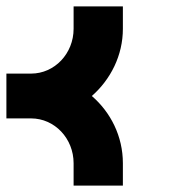

<svg xmlns="http://www.w3.org/2000/svg" viewBox="-20 -650 530 600"><path d="M364 -630H210V-560C210 -483 151 -420 77 -420H0V-280H77C151 -280 210 -217 210 -140V-70H364V-140C364 -224 326 -299 267 -350C326 -402 364 -477 364 -560Z"/></svg>

Font: Generic Techno
Style: Regular
Weight: 400
Designer: NC Empire
Foundry: NC Empire
Version: Version 1.000;hotconv 1.0.109;makeotfexe 2.5.65596